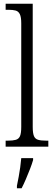

<svg xmlns="http://www.w3.org/2000/svg" viewBox="-20 -780 287 1021"><path d="M10 0V-32H21Q48 -32 64 -36.5Q80 -41 86.5 -56.5Q93 -72 93 -105V-656Q93 -689 85.5 -704.5Q78 -720 63 -724Q48 -728 25 -728H10V-760H154V-105Q154 -72 160.5 -56.5Q167 -41 183 -36.5Q199 -32 226 -32H237V0ZM70 208Q75 184 79.5 159.5Q84 135 87.5 110Q91 85 93 61H156V71Q150 92 139.5 119Q129 146 117.5 173Q106 200 95 221H70Z"/></svg>

Font: Noto Serif Ethiopic Condensed Light
Style: Regular
Weight: 300
Width: 3
Designer: Monotype Design Team
Foundry: Monotype Imaging Inc.
Version: Version 2.102